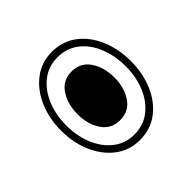

<svg xmlns="http://www.w3.org/2000/svg" viewBox="-124 -616 711 711"><g transform="rotate(-45 231.5 -261.0)"><path d="M231 -30Q177 -30 136 -61Q95 -92 72 -144.5Q49 -197 49 -261Q49 -325 72 -377.5Q95 -430 136 -461Q177 -492 231 -492Q287 -492 328 -461Q369 -430 391.5 -377.5Q414 -325 414 -261Q414 -197 391.5 -144.5Q369 -92 328 -61Q287 -30 231 -30ZM231 -59Q279 -59 314 -86.5Q349 -114 368 -159.5Q387 -205 387 -261Q387 -316 368.5 -362Q350 -408 315 -435.5Q280 -463 231 -463Q184 -463 149 -435.5Q114 -408 95 -362Q76 -316 76 -261Q76 -206 95 -160Q114 -114 149 -86.5Q184 -59 231 -59ZM231 -134Q185 -134 160 -171Q135 -208 135 -261Q135 -314 160 -351.5Q185 -389 231 -389Q278 -389 303 -351.5Q328 -314 328 -261Q328 -208 303 -171Q278 -134 231 -134Z"/></g></svg>

Font: Noto Sans Lao Looped Condensed Light
Style: Regular
Weight: 300
Width: 3
Designer: Mark Frömberg, Ben Mitchell
Foundry: The Fontpad Ltd
Version: Version 1.002; ttfautohint (v1.8.4.7-5d5b)